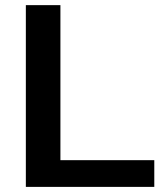

<svg xmlns="http://www.w3.org/2000/svg" viewBox="-20 -731 634 751"><path d="M81.1 0H583.5V-104.5H216.3V-710.9H81.1Z"/></svg>

Font: Roboto Flex
Style: wght 600 wdth 140 opsz 13.0 GRAD 0.00 slnt 0.00 XTRA 468 XOPQ 96 YOPQ 79 YTLC 514 YTUC 712 YTAS 750 YTDE -203.00 YTFI 738
Weight: 600
Width: 8
Designer: Berlow after Robertson
Foundry: Google
Version: Version 3.100